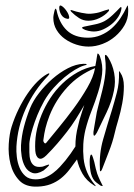

<svg xmlns="http://www.w3.org/2000/svg" viewBox="-20 -689 496 713"><path d="M403 -352Q395 -312 376 -272Q357 -232 340 -197Q339 -195 335.5 -190Q332 -185 330 -185Q327 -186 327 -191.5Q327 -197 327 -199Q328 -208 330.5 -220.5Q333 -233 335 -246.5Q337 -260 339.5 -272.5Q342 -285 345 -295Q354 -329 360 -353.5Q366 -378 369 -398Q372 -418 372.5 -436Q373 -454 370 -475Q369 -483 371 -485Q373 -486 376 -483Q379 -480 381 -477Q398 -450 404 -417.5Q410 -385 403 -352ZM427 -419Q440 -400 440 -369Q440 -338 434 -305.5Q428 -273 419 -243Q410 -213 406 -195Q398 -160 384 -125Q370 -90 360 -63Q359 -60 357 -56.5Q355 -53 353 -53Q351 -53 351 -57Q351 -61 351 -64Q348 -119 363 -171.5Q378 -224 395 -278Q405 -311 414 -345.5Q423 -380 422 -421Q422 -425 423 -425ZM333 -436Q272 -411 229.5 -364.5Q187 -318 164 -260Q154 -234 149 -213.5Q144 -193 141 -169Q140 -164 144 -159Q148 -154 152 -159Q170 -181 198 -215Q226 -249 254 -287Q282 -325 304.5 -364Q327 -403 333 -436ZM266 -97Q251 -76 237 -58Q223 -40 206 -26.5Q189 -13 168 -5Q147 3 120 4Q75 6 51.5 -19Q28 -44 19 -80Q10 -116 12.5 -154.5Q15 -193 23 -218Q34 -253 49.5 -284.5Q65 -316 82.5 -341.5Q100 -367 118.5 -385.5Q137 -404 155 -414Q156 -414 159.5 -416Q163 -418 163 -415Q164 -415 162 -412Q160 -409 158 -407Q106 -353 75.5 -285Q45 -217 41 -145Q40 -127 42.5 -106Q45 -85 52.5 -66.5Q60 -48 74 -35.5Q88 -23 112 -23Q131 -23 147 -29.5Q163 -36 177 -46.5Q191 -57 202.5 -69.5Q214 -82 223 -93Q243 -118 260 -145Q260 -165 262.5 -184Q265 -203 270 -222Q273 -236 275.5 -244.5Q278 -253 280.5 -260.5Q283 -268 285.5 -276.5Q288 -285 293 -299Q277 -271 261.5 -246.5Q246 -222 228.5 -199.5Q211 -177 192.5 -155.5Q174 -134 152 -112Q135 -95 124 -101Q113 -107 111 -129Q109 -163 114.5 -195Q120 -227 134 -262Q147 -294 166.5 -324Q186 -354 211.5 -378.5Q237 -403 268 -420.5Q299 -438 334 -444Q336 -455 337.5 -463Q339 -471 340 -479Q342 -490 342 -490Q344 -491 346.5 -488Q349 -485 351 -480Q363 -447 359 -414Q355 -381 344.5 -347Q334 -313 320 -277.5Q306 -242 297 -206Q285 -155 290.5 -100.5Q296 -46 333 -2Q336 2 336 2Q335 3 330 0Q301 -18 286.5 -43.5Q272 -69 266 -97ZM301 -451Q303 -449 300.5 -448Q298 -447 290 -445Q277 -441 258.5 -430Q240 -419 219.5 -402Q199 -385 179 -362.5Q159 -340 144 -314Q129 -287 118.5 -261Q108 -235 101.5 -213.5Q95 -192 92 -176.5Q89 -161 89 -155Q89 -140 89 -123.5Q89 -107 93 -94Q97 -81 107 -74Q117 -67 137 -70Q138 -70 142 -71.5Q146 -73 150 -74.5Q154 -76 157.5 -77Q161 -78 162 -78Q163 -76 160.5 -73Q158 -70 154 -66.5Q150 -63 146.5 -60Q143 -57 142 -56Q117 -41 100 -47Q83 -53 73.5 -69.5Q64 -86 60.5 -108.5Q57 -131 58 -149Q60 -184 69 -218.5Q78 -253 92 -288Q103 -315 125 -343.5Q147 -372 174.5 -396Q202 -420 232 -435.5Q262 -451 290 -452Q300 -452 301 -451ZM360 -2Q362 1 361 2Q358 2 353 0Q350 -2 337 -12Q324 -22 318 -44Q316 -52 314.5 -64.5Q313 -77 313 -88Q313 -99 314.5 -107Q316 -115 319 -115Q322 -115 325.5 -103Q329 -91 330 -88Q333 -74 335.5 -63.5Q338 -53 341 -44Q345 -33 351.5 -19Q358 -5 360 -2ZM178 -623Q178 -628 179.5 -636Q181 -644 182.5 -649.5Q184 -655 186 -656.5Q188 -658 190 -651Q200 -603 228.5 -576Q257 -549 307 -549Q332 -549 354.5 -558.5Q377 -568 395 -584Q413 -600 427 -621Q441 -642 451 -664Q455 -672 455 -666Q456 -660 456 -655.5Q456 -651 456 -646Q456 -619 442.5 -595.5Q429 -572 408 -554Q387 -536 361 -526Q335 -516 309 -516Q286 -516 263 -523.5Q240 -531 221 -544.5Q202 -558 190 -578Q178 -598 178 -623ZM285 -587Q285 -588 292 -590Q315 -595 333 -598.5Q351 -602 367 -610Q382 -618 398.5 -633.5Q415 -649 425 -660Q427 -663 429.5 -662.5Q432 -662 431 -657Q429 -642 419.5 -627Q410 -612 395.5 -600Q381 -588 363.5 -580Q346 -572 328 -572Q320 -572 308 -574.5Q296 -577 288 -582Q284 -585 285 -587ZM242 -651Q242 -653 247 -651Q261 -646 282.5 -641.5Q304 -637 317 -638Q341 -640 355.5 -645.5Q370 -651 383 -654Q385 -655 385 -652Q385 -649 383 -647Q370 -632 349.5 -622Q329 -612 308 -612Q289 -612 273.5 -622Q258 -632 245 -645Q242 -648 242 -651ZM200 -660Q200 -671 207 -668Q217 -663 227 -648.5Q237 -634 237 -623Q237 -619 231 -619Q216 -621 208 -633.5Q200 -646 200 -660Z"/></svg>

Font: mr_AkronimG
Style: Regular
Weight: 400
Version: Version 1.002 April 14, 2020